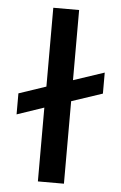

<svg xmlns="http://www.w3.org/2000/svg" viewBox="-54 -798 527 837"><g transform="rotate(5 209.5 -380.0)"><path d="M258 0V-361L393 -406V-498L258 -453V-760H145V-415L26 -375V-283L144 -323V0Z"/></g></svg>

Font: Be Vietnam Pro Medium
Style: Regular
Weight: 500
Designer: Lam Bao, Tony Le, Vietanh Nguyen
Foundry: Yellow Type Foundry
Version: Version 1.002